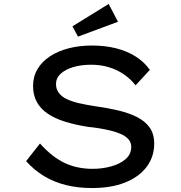

<svg xmlns="http://www.w3.org/2000/svg" viewBox="-20 -940 913 970"><path d="M445 10Q374 10 313.5 -5Q253 -20 203 -50Q153 -80 112 -126L182 -215Q243 -147 306 -117Q369 -87 448 -87Q497 -87 542 -99.5Q587 -112 615 -136.5Q643 -161 643 -198Q643 -221 628.5 -237Q614 -253 589.5 -263.5Q565 -274 535.5 -281Q506 -288 477 -292.5Q448 -297 425 -299Q361 -309 309.5 -325Q258 -341 221.5 -365.5Q185 -390 166 -425Q147 -460 147 -505Q147 -553 169.5 -591Q192 -629 232.5 -655.5Q273 -682 327 -696Q381 -710 444 -710Q511 -710 566.5 -696Q622 -682 665.5 -654.5Q709 -627 737 -587L665 -509Q638 -543 603.5 -566Q569 -589 528 -601Q487 -613 441 -613Q390 -613 350 -601Q310 -589 286.5 -567.5Q263 -546 263 -515Q263 -490 277 -471Q291 -452 317 -439.5Q343 -427 380 -418.5Q417 -410 463 -403Q522 -395 575.5 -382.5Q629 -370 670.5 -349.5Q712 -329 735.5 -296.5Q759 -264 759 -214Q759 -147 720 -96Q681 -45 611 -17.5Q541 10 445 10ZM374 -755 346 -807 529 -920 576 -830Z"/></svg>

Font: Lexend Tera
Style: Regular
Weight: 400
Designer: Bonnie Shaver-Troup, Thomas Jockin
Foundry: Lexend
Version: Version 1.007